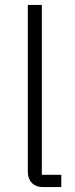

<svg xmlns="http://www.w3.org/2000/svg" viewBox="-20 -760 304 780"><path d="M156 0C115 0 93 -25 93 -62V-740H150V-50H229V0Z"/></svg>

Font: Plexus Sans Light
Style: Regular
Weight: 300
Version: Version 2.001;PS 002.001;hotconv 1.0.70;makeotf.lib2.5.58329